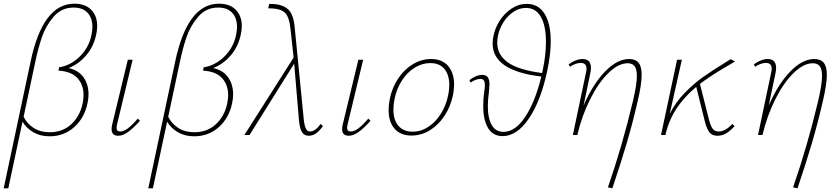

<svg xmlns="http://www.w3.org/2000/svg" viewBox="-31 -732 4557 1041"><path d="M341 -363Q395 -351 422 -312.5Q449 -274 449 -221Q449 -196 443 -170Q426 -91 370.5 -42Q315 7 238 7Q187 7 149.5 -15Q112 -37 91 -72L14 289H-11L134 -394Q200 -712 372 -712Q431 -712 463.5 -679Q496 -646 496 -590Q496 -568 490 -542Q476 -478 435.5 -431Q395 -384 341 -363ZM465 -542Q470 -567 470 -586Q470 -635 443.5 -663Q417 -691 368 -691Q302 -691 259 -640.5Q216 -590 195.5 -528.5Q175 -467 160 -395L97 -99Q115 -62 151 -38.5Q187 -15 239 -15Q308 -15 355 -58Q402 -101 417 -171Q422 -198 422 -216Q422 -273 388.5 -309Q355 -345 286 -349L289 -367Q350 -376 400 -424Q450 -472 465 -542Z M574 -32Q574 -43 577 -56L662 -408H688L604 -59Q601 -47 601 -39Q601 -19 621 -19Q640 -19 663 -36.5Q686 -54 716 -89L728 -77Q692 -37 663.5 -16.5Q635 4 610 4Q574 4 574 -32Z M1125 -363Q1179 -351 1206 -312.5Q1233 -274 1233 -221Q1233 -196 1227 -170Q1210 -91 1154.5 -42Q1099 7 1022 7Q971 7 933.5 -15Q896 -37 875 -72L798 289H773L918 -394Q984 -712 1156 -712Q1215 -712 1247.5 -679Q1280 -646 1280 -590Q1280 -568 1274 -542Q1260 -478 1219.5 -431Q1179 -384 1125 -363ZM1249 -542Q1254 -567 1254 -586Q1254 -635 1227.5 -663Q1201 -691 1152 -691Q1086 -691 1043 -640.5Q1000 -590 979.5 -528.5Q959 -467 944 -395L881 -99Q899 -62 935 -38.5Q971 -15 1023 -15Q1092 -15 1139 -58Q1186 -101 1201 -171Q1206 -198 1206 -216Q1206 -273 1172.5 -309Q1139 -345 1070 -349L1073 -367Q1134 -376 1184 -424Q1234 -472 1249 -542Z M1720 -48Q1700 -21 1682 -8.5Q1664 4 1643 4Q1619 4 1606.5 -15.5Q1594 -35 1590 -80L1564 -387L1322 0H1294L1561 -420L1544 -575Q1538 -637 1516.5 -660Q1495 -683 1449 -686L1423 -687L1429 -711L1454 -710Q1507 -706 1534 -678.5Q1561 -651 1567 -582L1616 -84Q1620 -49 1628 -34Q1636 -19 1650 -19Q1678 -19 1708 -60Z M1824 -32Q1824 -43 1827 -56L1912 -408H1938L1854 -59Q1851 -47 1851 -39Q1851 -19 1871 -19Q1890 -19 1913 -36.5Q1936 -54 1966 -89L1978 -77Q1942 -37 1913.5 -16.5Q1885 4 1860 4Q1824 4 1824 -32Z M2076 -135Q2076 -163 2082 -194Q2095 -258 2128.5 -307.5Q2162 -357 2208.5 -384.5Q2255 -412 2306 -412Q2366 -412 2398.5 -374.5Q2431 -337 2431 -274Q2431 -246 2425 -216Q2412 -154 2379 -104Q2346 -54 2299.5 -25.5Q2253 3 2200 3Q2141 3 2108.5 -34Q2076 -71 2076 -135ZM2399 -216Q2405 -245 2405 -271Q2405 -326 2378.5 -358Q2352 -390 2302 -390Q2259 -390 2219 -366Q2179 -342 2149.5 -297.5Q2120 -253 2108 -195Q2102 -165 2102 -138Q2102 -81 2129.5 -49.5Q2157 -18 2206 -18Q2251 -18 2291 -44Q2331 -70 2359.5 -115.5Q2388 -161 2399 -216Z M2955 -508Q2955 -439 2937 -352Q2902 -186 2837 -90Q2772 6 2694 6Q2642 6 2615.5 -37.5Q2589 -81 2589 -157Q2589 -199 2594 -231Q2598 -257 2598 -271Q2598 -287 2592.5 -295.5Q2587 -304 2573 -304Q2562 -304 2547.5 -299Q2533 -294 2521 -284L2514 -297Q2529 -310 2548 -318Q2567 -326 2583 -326Q2606 -326 2614.5 -312Q2623 -298 2623 -275Q2623 -270 2620 -234Q2614 -192 2614 -157Q2614 -90 2635.5 -53.5Q2657 -17 2699 -17Q2763 -17 2817 -99Q2871 -181 2904 -317Q2640 -348 2640 -496Q2640 -513 2643 -529Q2651 -577 2677.5 -618.5Q2704 -660 2742.5 -685.5Q2781 -711 2825 -711Q2888 -711 2921.5 -657.5Q2955 -604 2955 -508ZM2929 -506Q2929 -592 2901.5 -640.5Q2874 -689 2821 -689Q2780 -689 2744 -661.5Q2708 -634 2686.5 -590Q2665 -546 2665 -500Q2665 -435 2722 -394Q2779 -353 2908 -336L2912 -354Q2929 -433 2929 -506Z M3448 -326Q3448 -276 3427 -186Q3399 -64 3367 44.5Q3335 153 3289 289L3265 284Q3343 59 3401 -185Q3422 -275 3422 -320Q3422 -358 3409.5 -373.5Q3397 -389 3372 -389Q3322 -389 3268 -336.5Q3214 -284 3169 -194.5Q3124 -105 3099 0H3075L3145 -333Q3149 -347 3149 -359Q3149 -391 3117 -391Q3105 -391 3089 -385.5Q3073 -380 3060 -370L3052 -382Q3069 -396 3089.5 -404Q3110 -412 3128 -412Q3173 -412 3173 -363Q3173 -350 3169 -332L3133 -160Q3183 -275 3249 -343.5Q3315 -412 3380 -412Q3415 -412 3431.5 -391.5Q3448 -371 3448 -326Z M3940 -60 3952 -48Q3927 -21 3905.5 -8.5Q3884 4 3858 4Q3830 4 3815 -15Q3800 -34 3789 -80L3744 -261Q3609 -149 3577 0H3553L3640 -408H3666L3600 -114Q3632 -178 3682 -229Q3732 -280 3781 -314.5Q3830 -349 3903 -394L3931 -411L3954 -399Q3934 -386 3904 -369Q3817 -318 3764 -277L3812 -87Q3822 -49 3833 -34Q3844 -19 3866 -19Q3901 -19 3940 -60Z M4452 -326Q4452 -276 4431 -186Q4403 -64 4371 44.5Q4339 153 4293 289L4269 284Q4347 59 4405 -185Q4426 -275 4426 -320Q4426 -358 4413.5 -373.5Q4401 -389 4376 -389Q4326 -389 4272 -336.5Q4218 -284 4173 -194.5Q4128 -105 4103 0H4079L4149 -333Q4153 -347 4153 -359Q4153 -391 4121 -391Q4109 -391 4093 -385.5Q4077 -380 4064 -370L4056 -382Q4073 -396 4093.5 -404Q4114 -412 4132 -412Q4177 -412 4177 -363Q4177 -350 4173 -332L4137 -160Q4187 -275 4253 -343.5Q4319 -412 4384 -412Q4419 -412 4435.5 -391.5Q4452 -371 4452 -326Z"/></svg>

Font: Ysabeau Infant Extralight
Style: Italic
Weight: 200
Italic angle: -12°
Designer: Christian Thalmann (Catharsis Fonts)
Version: Version 0.003